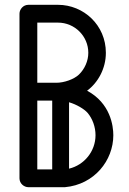

<svg xmlns="http://www.w3.org/2000/svg" viewBox="-20 -774 535 798"><path d="M342 -397C388 -431 420 -490 420 -554V-555C420 -669 328 -754 221 -754C219 -754 216 -754 214 -754H98C76 -754 61 -735 61 -717V-33C61 -11 80 4 98 4H250C372 -7 451 -107 451 -212C451 -251 439 -345 342 -397ZM347 -555V-554C347 -521 332 -487 308 -464C287 -444 246 -430 214 -430H135V-680H215C217 -680 221 -680 221 -680C291 -680 347 -623 347 -555ZM267 -349C298 -340 330 -321 344 -305C365 -280 377 -246 377 -212C377 -145 330 -88 267 -73ZM197 -70H135V-356H197Z"/></svg>

Font: LS
Style: RegularAlt
Weight: 500
Designer: BSozoo
Foundry: BSozoo
Version: Version 001.000